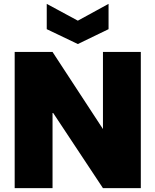

<svg xmlns="http://www.w3.org/2000/svg" viewBox="-20 -974 805 994"><path d="M513 -705V-306L252 -705H56V0H252V-394L513 0H709V-705ZM383 -867 222 -954V-823L383 -746L542 -823V-954Z"/></svg>

Font: SVN-Poppins ExtraBold
Style: Regular
Weight: 800
Designer: Ninad Kale (Devanagari), Jonny Pinhorn (Latin)
Foundry: Indian Type Foundry
Version: Version 3.002 2017; ttfautohint (v1.8.3)